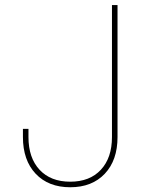

<svg xmlns="http://www.w3.org/2000/svg" viewBox="-20 -748 587 777"><path d="M264.2 9.8Q175.8 9.8 124.3 -44.9Q72.8 -99.6 72.8 -193.4V-226.6H95.2V-193.4Q95.2 -109.4 140.1 -61Q185.1 -12.7 264.2 -12.7Q343.3 -12.7 388.2 -61Q433.1 -109.4 433.1 -193.4V-727.5H455.6V-193.4Q455.6 -99.6 404.1 -44.9Q352.5 9.8 264.2 9.8Z"/></svg>

Font: Inter 18pt Thin
Style: Regular
Weight: 250
Designer: Rasmus Andersson
Foundry: rsms
Version: Version 4.001;git-66647c0bb